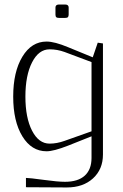

<svg xmlns="http://www.w3.org/2000/svg" viewBox="-20 -658 540 845"><path d="M282.2 -594.2Q282.2 -585.9 278.8 -582.5Q275.4 -579.1 266.1 -579.1H240.2Q231 -579.1 227.5 -582.5Q224.1 -585.9 224.1 -594.2V-625Q224.1 -638.2 240.2 -638.2H266.1Q282.2 -638.2 282.2 -625ZM382.8 -384.8 264.2 -429.2Q231.9 -440.9 198.2 -440.9Q150.4 -440.9 121.1 -383.5Q91.8 -326.2 91.8 -232.9Q91.8 -139.6 121.1 -82.8Q150.4 -25.9 198.2 -25.9Q230.5 -25.9 264.2 -38.1L382.8 -80.1ZM433.1 -466.8V22Q433.1 86.9 389.4 127Q345.7 167 273.9 167L94.2 166V125Q109.4 125 171.6 133.5Q233.9 142.1 266.1 142.1Q323.2 142.1 353 115Q382.8 87.9 382.8 37.1V-58.1L279.8 -17.1Q216.3 7.8 185.1 7.8Q118.7 7.8 78.4 -58.1Q38.1 -124 38.1 -232.9Q38.1 -341.8 78.4 -408.4Q118.7 -475.1 185.1 -475.1Q220.2 -475.1 279.8 -450.2L388.2 -405.8L410.2 -470.2Z"/></svg>

Font: Resagokr
Style: Light
Weight: 300
Designer: gluk
Foundry: gluk
Version: Version 0.95